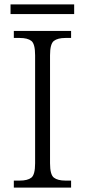

<svg xmlns="http://www.w3.org/2000/svg" viewBox="-20 -855 388 875"><path d="M43 0V-32H70Q106 -32 123 -45.5Q140 -59 140 -111V-603Q140 -655 123 -668.5Q106 -682 70 -682H43V-714H304V-682H278Q243 -682 225.5 -668.5Q208 -655 208 -603V-111Q208 -59 225.5 -45.5Q243 -32 278 -32H304V0ZM28 -791V-835H318V-791Z"/></svg>

Font: Noto Serif Myanmar Light
Style: Regular
Weight: 300
Designer: Ben Mitchell and the Monotype Design Team
Foundry: Monotype Imaging Inc.
Version: Version 2.106; ttfautohint (v1.8.4.7-5d5b)